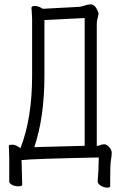

<svg xmlns="http://www.w3.org/2000/svg" viewBox="-20 -728 540 873"><path d="M481 120Q481 125 466.5 125Q452 125 438 116Q424 107 424 98Q429 38 429 -7V-12Q125 -6 78 0L80 76Q80 97 81 112Q81 119 63.5 119Q46 119 34 112Q22 105 22 98V-9Q22 -28 21 -48L20 -60Q20 -65 21 -68Q25 -70 38.5 -70Q52 -70 73 -54Q126 -190 126 -384V-642Q126 -650 124 -681L123 -692Q123 -701 138.5 -701Q154 -701 173 -689L174 -688L342 -697Q354 -699 367.5 -703.5Q381 -708 392 -708Q411 -708 423 -681Q428 -671 428 -666Q428 -661 424 -646.5Q420 -632 420 -619V-65H425Q428 -65 436 -68.5Q444 -72 454.5 -72Q465 -72 476.5 -59Q488 -46 488 -33Q488 -20 484.5 -0.5Q481 19 481 82ZM20 -60ZM136 -59 365 -65V-646L182 -637V-385Q182 -195 136 -59Z"/></svg>

Font: LXGW WenKai Mono TC Light
Style: Regular
Weight: 300
Designer: LXGW / Fontworks Inc.
Foundry: LXGW / Fontworks Inc.
Version: Version 1.330